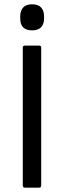

<svg xmlns="http://www.w3.org/2000/svg" viewBox="-20 -865 295 885"><path d="M127.9 -725.1Q73.2 -725.1 73.2 -779.8V-790Q73.2 -815.4 86.7 -830.3Q100.1 -845.2 127.9 -845.2Q156.2 -845.2 169.7 -830.3Q183.1 -815.4 183.1 -790V-779.8Q183.1 -754.4 169.7 -739.7Q156.2 -725.1 127.9 -725.1ZM95.2 0Q85 0 85 -9.8V-645Q85 -654.8 95.2 -654.8H160.2Q169.9 -654.8 169.9 -645V-9.8Q169.9 0 160.2 0Z"/></svg>

Font: Sofia Sans
Style: Regular
Weight: 400
Designer: Botio Nikoltchev, Ani Petrova
Foundry: lettersoup
Version: Version 4.100